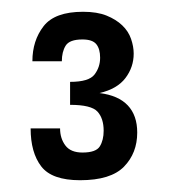

<svg xmlns="http://www.w3.org/2000/svg" viewBox="-20 -745 287 326"><path d="M120 -486Q143 -486 149.5 -496.5Q156 -507 156 -523Q156 -544 145.5 -555.5Q135 -567 99 -567V-606Q131 -606 140.5 -618.5Q150 -631 150 -647Q150 -662 143.5 -670Q137 -678 120 -678Q98 -678 91.5 -667.5Q85 -657 85 -641H35Q35 -676 54 -700.5Q73 -725 121 -725Q145 -725 161 -718.5Q177 -712 187.5 -702Q198 -692 202.5 -679Q207 -666 207 -654Q207 -631 193 -612.5Q179 -594 149 -587Q181 -583 197 -566Q213 -549 213 -520Q213 -485 190.5 -462Q168 -439 116 -439Q68 -439 50 -462.5Q32 -486 32 -527H82Q82 -510 91 -498Q100 -486 120 -486Z"/></svg>

Font: Hermeneus One
Style: Regular
Weight: 400
Designer: Rodrigo Fuenzalida, Pablo Impallari
Foundry: Pablo Impallari, Rodrigo Fuenzalida
Version: Version 1.002; ttfautohint (v0.93) -l 8 -r 50 -G 200 -x 14 -